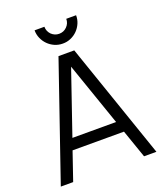

<svg xmlns="http://www.w3.org/2000/svg" viewBox="-168 -1057 995 1167"><g transform="rotate(-20 330.0 -473.5)"><path d="M196 -947H259.5Q259.5 -918 280 -896.5Q301.5 -876 330 -876Q359.5 -876 380 -896.5Q401 -917.5 401 -947H464.5Q465 -920 454.5 -895.5Q444 -871 425.5 -852.2Q407 -833.5 382.2 -822.8Q357.5 -812 330 -812.5Q302.5 -812.5 278.2 -823.2Q254 -834 235.8 -852.2Q217.5 -870.5 206.8 -895Q196 -919.5 196 -947ZM496 -182.5H163.5L101 0H21L279 -750H381L639.5 0H559.5ZM471 -254 329 -663.5 188.5 -254Z"/></g></svg>

Font: Russisch Sans
Style: Regular
Weight: 400
Designer: Michael Sharanda (font) & Cristiano Sobral (main changes)
Foundry: Michael Sharanda
Version: Version 2.00;October 25, 2020;FontCreator 13.0.0.2681 64-bit